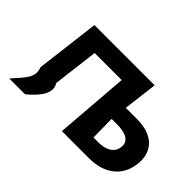

<svg xmlns="http://www.w3.org/2000/svg" viewBox="-106 -1039 1374 1374"><g transform="rotate(45 581.0 -352.5)"><path d="M776.4 -315.5H830.9C907 -315.5 976.4 -294.3 967.7 -222.9C958.8 -150.6 893 -129.4 826.2 -129.4H778.4ZM314.5 -216.9 357 -562.9H630.5L586.5 -1.9H587H762.3H864.7C1006 -1.9 1117.5 -72.4 1135.3 -217.8C1153.1 -362.3 1060.1 -443 908.3 -443H792.1L824 -703.1H823.5H648.2H647.8H374.2H214.4L154.7 -216.9C187.3 -135.3 126.9 -86 53.6 -1.9H213.4C298.7 -71.6 357.6 -148.1 314.5 -216.9Z"/></g></svg>

Font: Hussar
Style: BdSuprExtOblOne
Weight: 700
Foundry: Cannot Into Space Fonts
Version: Version 2.00